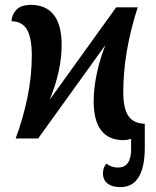

<svg xmlns="http://www.w3.org/2000/svg" viewBox="-20 -566 639 785"><path d="M401 142Q401 119 415 103Q436 119 462 119Q516 119 516 44V2Q499 7 484 7Q425 7 394 -32.5Q363 -72 363 -152Q363 -204 375.5 -264Q388 -324 411 -382L136 0H44Q73 -77 91.5 -164.5Q110 -252 110 -339Q110 -412 90 -445.5Q70 -479 27 -479Q28 -505 46.5 -525.5Q65 -546 107 -546Q168 -546 200 -505Q232 -464 232 -382Q232 -277 183 -158L455 -536H543Q484 -353 484 -190Q484 -121 505.5 -91Q527 -61 572 -60V42Q570 199 472 199Q439 199 420 184.5Q401 170 401 142Z"/></svg>

Font: Noto Serif NarrowSemiBold
Style: Regular
Weight: 600
Width: 4
Designer: Monotype Design Team
Foundry: Monotype Imaging Inc.
Version: Version 1.001